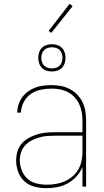

<svg xmlns="http://www.w3.org/2000/svg" viewBox="-20 -971 540 999"><path d="M221 8Q190 8 160 0.5Q130 -7 107.5 -27.5Q85 -48 74.5 -77Q64 -106 64 -136Q64 -160 71 -183.5Q78 -207 93.5 -224.5Q109 -242 130 -253.5Q151 -265 174 -272Q197 -279 220.5 -281Q244 -283 268 -283H409V-345Q409 -366 405 -388Q401 -410 392 -429.5Q383 -449 367.5 -465.5Q352 -482 332.5 -492Q313 -502 291.5 -506Q270 -510 248 -510Q220 -510 192 -504Q164 -498 140.5 -482Q117 -466 103.5 -440Q90 -414 89 -385H70Q70 -407 76.5 -427.5Q83 -448 96 -465.5Q109 -483 126.5 -495.5Q144 -508 164 -515.5Q184 -523 205.5 -525.5Q227 -528 248 -528Q273 -528 297 -523.5Q321 -519 342.5 -508Q364 -497 381.5 -479Q399 -461 409.5 -439Q420 -417 424 -393Q428 -369 428 -345V0H409V-102Q398 -75 378 -53Q358 -31 332.5 -17Q307 -3 278.5 2.5Q250 8 221 8ZM224 -10Q247 -10 271 -14Q295 -18 316.5 -27.5Q338 -37 356.5 -52.5Q375 -68 387 -88.5Q399 -109 404 -132.5Q409 -156 409 -180V-265H268Q247 -265 226 -263.5Q205 -262 184.5 -256Q164 -250 145 -240.5Q126 -231 111.5 -215.5Q97 -200 90 -179.5Q83 -159 83 -138Q83 -111 93 -85Q103 -59 123 -41Q143 -23 170 -16.5Q197 -10 224 -10ZM250 -599Q236 -599 222 -603.5Q208 -608 198 -618Q188 -628 183.5 -642Q179 -656 179 -670Q179 -684 183.5 -698Q188 -712 198 -722Q208 -732 222 -736.5Q236 -741 250 -741Q264 -741 278 -736.5Q292 -732 302 -722Q312 -712 316.5 -698Q321 -684 321 -670Q321 -656 316.5 -642Q312 -628 302 -618Q292 -608 278 -603.5Q264 -599 250 -599ZM250 -615Q261 -615 272 -618.5Q283 -622 290.5 -629.5Q298 -637 301.5 -648Q305 -659 305 -670Q305 -681 301.5 -692Q298 -703 290.5 -710.5Q283 -718 272 -721.5Q261 -725 250 -725Q239 -725 228 -721.5Q217 -718 209.5 -710.5Q202 -703 198.5 -692Q195 -681 195 -670Q195 -659 198.5 -648Q202 -637 209.5 -629.5Q217 -622 228 -618.5Q239 -615 250 -615ZM247 -800 233 -810 342 -951 358 -939Z"/></svg>

Font: Iosevka SS04 Thin
Style: Regular
Weight: 100
Monospace: yes
Designer: Belleve Invis
Foundry: Belleve Invis
Version: Version 19.0.0; ttfautohint (v1.8.4)